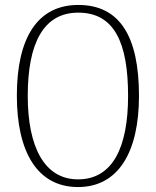

<svg xmlns="http://www.w3.org/2000/svg" viewBox="-20 -745 630 775"><path d="M295 10C457 10 541 -130 541 -358C541 -599 463 -725 296 -725C131 -725 48 -592 48 -359C48 -134 129 10 295 10ZM295 -21C159 -21 92 -152 92 -358C92 -570 155 -694 296 -694C443 -694 497 -570 497 -358C497 -149 434 -21 295 -21Z"/></svg>

Font: Noto Serif Hebrew Condensed ExtraLight
Style: Regular
Weight: 200
Width: 3
Designer: Monotype Design Team
Foundry: Monotype Imaging Inc.
Version: Version 2.004